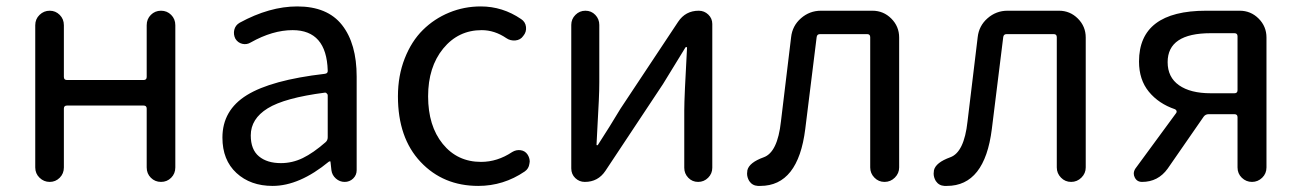

<svg xmlns="http://www.w3.org/2000/svg" viewBox="-20 -577 4128 609"><path d="M91.8 -45.9V-497.1Q91.8 -516.6 105.5 -529.8Q119.1 -543 137.7 -543Q156.2 -543 169.4 -529.8Q182.6 -516.6 182.6 -497.1V-333Q182.6 -323.2 192.4 -323.2H435.5Q445.3 -323.2 445.3 -333V-497.1Q445.3 -516.6 458.5 -529.8Q471.7 -543 490.7 -543Q509.8 -543 522.9 -529.8Q536.1 -516.6 536.1 -497.1V-45.9Q536.1 -26.4 522.9 -13.2Q509.8 0 490.7 0Q471.7 0 458.5 -13.2Q445.3 -26.4 445.3 -45.9V-232.4Q445.3 -242.2 435.5 -242.2H192.4Q182.6 -242.2 182.6 -232.4V-45.9Q182.6 -26.4 169.4 -13.2Q156.2 0 137.7 0Q119.1 0 105.5 -13.2Q91.8 -26.4 91.8 -45.9Z M844.7 12.7Q774.4 12.7 730 -28.3Q685.5 -69.3 685.5 -140.6Q685.5 -227.5 763.2 -275.4Q840.8 -323.2 1009.8 -342.8Q1020.5 -343.8 1019.5 -353.5Q1015.6 -481.4 908.2 -481.4Q844.7 -481.4 775.4 -442.4Q762.7 -434.6 748.5 -438Q734.4 -441.4 726.6 -454.1Q719.7 -467.8 723.1 -482.4Q726.6 -497.1 740.2 -504.9Q835 -556.6 922.9 -556.6Q1018.6 -556.6 1064.9 -497.6Q1111.3 -438.5 1111.3 -334V-37.1Q1111.3 -21.5 1100.1 -10.7Q1088.9 0 1073.2 0Q1057.6 0 1045.4 -10.7Q1033.2 -21.5 1031.2 -37.1L1028.3 -63.5Q1028.3 -65.4 1026.9 -65.4Q1025.4 -65.4 1023.4 -64.5Q929.7 12.7 844.7 12.7ZM871.1 -59.6Q907.2 -59.6 940.4 -75.7Q973.6 -91.8 1012.7 -126Q1019.5 -131.8 1019.5 -141.6V-274.4Q1019.5 -278.3 1016.6 -280.3Q1014.6 -283.2 1011.7 -283.2Q1010.7 -283.2 1010.7 -283.2Q882.8 -266.6 829.1 -233.4Q775.4 -200.2 775.4 -147.5Q775.4 -102.5 801.3 -81.1Q827.1 -59.6 871.1 -59.6Z M1497.1 12.7Q1385.7 12.7 1314 -63.5Q1242.2 -139.6 1242.2 -271.5Q1242.2 -336.9 1263.7 -391.6Q1285.2 -446.3 1321.3 -481.9Q1357.4 -517.6 1404.8 -537.1Q1452.1 -556.6 1504.9 -556.6Q1574.2 -556.6 1632.8 -516.6Q1646.5 -507.8 1648.4 -491.7Q1650.4 -475.6 1639.6 -462.9Q1630.9 -450.2 1614.7 -448.7Q1598.6 -447.3 1585.9 -456.1Q1548.8 -481.4 1507.8 -481.4Q1433.6 -481.4 1385.7 -422.9Q1337.9 -364.3 1337.9 -271.5Q1337.9 -177.7 1384.3 -120.6Q1430.7 -63.5 1505.9 -63.5Q1557.6 -63.5 1604.5 -94.7Q1617.2 -102.5 1631.3 -100.6Q1645.5 -98.6 1653.3 -86.9Q1660.2 -76.2 1660.2 -64.5Q1660.2 -61.5 1659.2 -57.6Q1657.2 -42 1644.5 -33.2Q1577.1 12.7 1497.1 12.7Z M1835 0Q1817.4 0 1804.7 -12.2Q1792 -24.4 1792 -43V-498Q1792 -516.6 1805.2 -529.8Q1818.4 -543 1836.9 -543Q1855.5 -543 1868.2 -529.8Q1880.9 -516.6 1880.9 -498V-316.4Q1880.9 -291 1879.4 -258.3Q1877.9 -225.6 1875.5 -184.1Q1873 -142.6 1872.1 -118.2Q1872.1 -116.2 1874 -116.2Q1876 -116.2 1877 -118.2Q1913.1 -173.8 1948.2 -232.4L2130.9 -507.8Q2154.3 -543 2196.3 -543Q2213.9 -543 2226.6 -530.8Q2239.3 -518.6 2239.3 -501V-44.9Q2239.3 -26.4 2226.1 -13.2Q2212.9 0 2194.3 0Q2175.8 0 2163.1 -13.2Q2150.4 -26.4 2150.4 -44.9V-226.6Q2150.4 -268.6 2159.2 -425.8Q2159.2 -427.7 2157.2 -427.7Q2155.3 -427.7 2154.3 -426.8Q2097.7 -335 2083 -310.5L1900.4 -35.2Q1877 0 1835 0Z M2391.6 12.7Q2387.7 12.7 2383.8 12.7Q2366.2 11.7 2356.4 -2.9Q2349.6 -14.6 2349.6 -26.4Q2349.6 -31.2 2350.6 -37.1Q2356.4 -61.5 2402.3 -78.1Q2446.3 -93.8 2457 -191.4Q2466.8 -270.5 2489.3 -459Q2493.2 -495.1 2520.5 -519Q2547.9 -543 2584 -543H2747.1Q2782.2 -543 2807.1 -518.1Q2832 -493.2 2832 -458V-45.9Q2832 -27.3 2818.4 -13.7Q2804.7 0 2785.6 0Q2766.6 0 2753.4 -13.7Q2740.2 -27.3 2740.2 -45.9V-459Q2740.2 -468.8 2730.5 -468.8H2581.1Q2571.3 -468.8 2570.3 -459Q2541 -220.7 2534.2 -168Q2511.7 12.7 2391.6 12.7Z M2983.4 12.7Q2979.5 12.7 2975.6 12.7Q2958 11.7 2948.2 -2.9Q2941.4 -14.6 2941.4 -26.4Q2941.4 -31.2 2942.4 -37.1Q2948.2 -61.5 2994.1 -78.1Q3038.1 -93.8 3048.8 -191.4Q3058.6 -270.5 3081.1 -459Q3085 -495.1 3112.3 -519Q3139.6 -543 3175.8 -543H3338.9Q3374 -543 3398.9 -518.1Q3423.8 -493.2 3423.8 -458V-45.9Q3423.8 -27.3 3410.2 -13.7Q3396.5 0 3377.4 0Q3358.4 0 3345.2 -13.7Q3332 -27.3 3332 -45.9V-459Q3332 -468.8 3322.3 -468.8H3172.9Q3163.1 -468.8 3162.1 -459Q3132.8 -220.7 3126 -168Q3103.5 12.7 2983.4 12.7Z M3895.5 -281.2Q3905.3 -281.2 3905.3 -291V-461.9Q3905.3 -471.7 3895.5 -471.7H3820.3Q3683.6 -471.7 3683.6 -379.9Q3683.6 -332 3719.7 -306.6Q3755.9 -281.2 3820.3 -281.2ZM3805.7 -543H3912.1Q3947.3 -543 3972.2 -518.1Q3997.1 -493.2 3997.1 -458V-45.9Q3997.1 -26.4 3983.4 -13.2Q3969.7 0 3951.2 0Q3932.6 0 3918.9 -13.2Q3905.3 -26.4 3905.3 -45.9V-205.1Q3905.3 -214.8 3895.5 -214.8H3813.5Q3803.7 -214.8 3797.9 -207L3683.6 -42Q3653.3 0 3602.5 0Q3585.9 0 3579.1 -14.6Q3576.2 -20.5 3576.2 -26.4Q3576.2 -34.2 3581.1 -42L3710.9 -218.8Q3712.9 -221.7 3711.9 -225.1Q3710.9 -228.5 3707 -230.5Q3655.3 -248 3624 -286.1Q3592.8 -324.2 3592.8 -381.8Q3592.8 -543 3805.7 -543Z"/></svg>

Font: irohamaru Regular
Style: Regular
Weight: 400
Designer: [Source Han Sans]
Ryoko NISHIZUKA  (kana & ideographs); Paul D. Hunt (Latin, Greek & Cyrillic); Wenlong ZHANG  (bopomofo
Version: Version 1.00